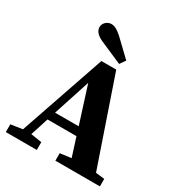

<svg xmlns="http://www.w3.org/2000/svg" viewBox="-202 -1017 1079 1154"><g transform="rotate(30 337.5 -440.0)"><path d="M394 -695 240 -762Q181 -788 181 -829Q181 -849 197 -864.5Q213 -880 236 -880Q267 -880 308 -842L421 -734ZM207 -249H371L290 -504ZM601 -59 662 -52V0H353V-52L430 -62L389 -191H188L148 -66L224 -54V0H9V-54L90 -66L293 -657H396Z"/></g></svg>

Font: TypoPRO Source Serif Pro
Style: Bold
Weight: 700
Designer: Frank Grießhammer
Foundry: Adobe Systems Incorporated
Version: Version 1.017;PS 1.0;hotconv 1.0.79;makeotf.lib2.5.61930